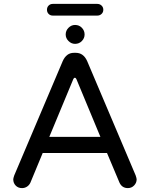

<svg xmlns="http://www.w3.org/2000/svg" viewBox="-20 -959 769 985"><path d="M221 -909Q221 -922 229.5 -930.5Q238 -939 251 -939H479Q492 -939 501 -930.5Q510 -922 510 -909Q510 -896 501 -887.5Q492 -879 479 -879H251Q238 -879 229.5 -887.5Q221 -896 221 -909ZM53 -59 302 -646Q321 -688 359 -688H369Q408 -688 427 -646L676 -59Q681 -44 681 -39Q681 -21 668 -7.5Q655 6 636 6Q606 6 593 -22L529 -174H199L136 -22Q130 -9 118.5 -1.5Q107 6 93 6Q73 6 60.5 -7Q48 -20 48 -39Q48 -44 53 -59ZM495 -257 372 -553Q369 -560 364 -560Q359 -560 356 -553L233 -257ZM365 -831Q386 -831 400 -816.5Q414 -802 414 -782Q414 -763 400 -748.5Q386 -734 365 -734Q346 -734 331.5 -748.5Q317 -763 317 -782Q317 -802 331.5 -816.5Q346 -831 365 -831Z"/></svg>

Font: 寒蝉全圆体
Style: Regular
Weight: 400
Designer: Warren2060
      Designed by Motoya company      

      [Varela Round]
      Joe Prince(Latin component); Avraham Cornf
Foundry: ChillType
Version: Version 3.200